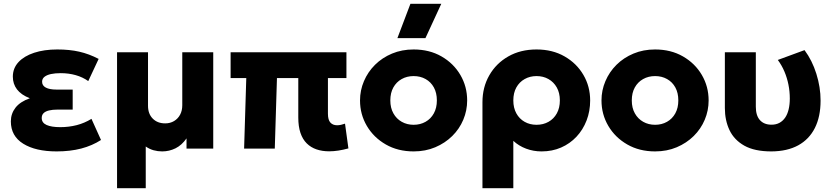

<svg xmlns="http://www.w3.org/2000/svg" viewBox="-20 -787 4412 1017"><path d="M280 15Q168.5 15 103 -25.8Q37.5 -66.5 37.5 -144Q37.5 -185 62.2 -216.8Q87 -248.5 138 -266.5Q92 -284.5 70 -313.5Q48 -342.5 48 -381Q48 -425.5 77.8 -457.8Q107.5 -490 160.8 -507.5Q214 -525 283.5 -525Q348.5 -525 400 -513.2Q451.5 -501.5 502.5 -475L447.5 -357.5Q418 -378.5 380.8 -389Q343.5 -399.5 301.5 -399.5Q272 -399.5 250 -394.8Q228 -390 215.5 -380Q203 -370 203 -354Q203 -333.5 222.8 -323Q242.5 -312.5 279 -312.5H365V-206.5H285Q258.5 -206.5 239.8 -202Q221 -197.5 211 -187.8Q201 -178 201 -162Q201 -136.5 226.8 -125Q252.5 -113.5 299 -113.5Q345 -113.5 386.5 -124.2Q428 -135 464.5 -157.5L515 -45.5Q468.5 -15.5 410.2 -0.2Q352 15 280 15Z M600 210V-510H764V-227Q764 -184 789 -158.8Q814 -133.5 855 -133.5Q881.5 -133.5 902 -145.8Q922.5 -158 934 -179.5Q945.5 -201 945.5 -229.5V-510H1109.5V0H968V-54Q943 -18 909.8 -1.5Q876.5 15 839 15Q815.5 15 793.2 8.8Q771 2.5 752 -11V210Z M1723.5 14.5Q1686.5 14.5 1656.5 4.2Q1626.5 -6 1604.8 -27.5Q1583 -49 1571.5 -83Q1560 -117 1560 -164.5V-373.5H1447L1435.5 0H1273L1284.5 -373.5H1201.5V-510H1815V-373.5H1717V-185Q1717 -152 1730 -137.8Q1743 -123.5 1765.5 -123.5Q1775.5 -123.5 1786 -125.8Q1796.5 -128 1807.5 -132L1825.5 -1Q1798.5 6.5 1773 10.5Q1747.5 14.5 1723.5 14.5Z M2171 15Q2087.5 15 2023.5 -21.8Q1959.5 -58.5 1923.2 -120Q1887 -181.5 1887 -255Q1887 -308.5 1907.8 -357.2Q1928.5 -406 1966.5 -443.8Q2004.5 -481.5 2056.5 -503.2Q2108.5 -525 2171 -525Q2254.5 -525 2318.5 -488.2Q2382.5 -451.5 2418.5 -390Q2454.5 -328.5 2454.5 -255Q2454.5 -201.5 2434 -152.8Q2413.5 -104 2375.5 -66.5Q2337.5 -29 2285.5 -7Q2233.5 15 2171 15ZM2171 -126Q2206 -126 2234 -141.8Q2262 -157.5 2278 -186.5Q2294 -215.5 2294 -255Q2294 -295 2278.2 -323.8Q2262.5 -352.5 2234.5 -368.2Q2206.5 -384 2171 -384Q2135.5 -384 2107.5 -368.2Q2079.5 -352.5 2063.5 -323.8Q2047.5 -295 2047.5 -255Q2047.5 -215.5 2063.8 -186.5Q2080 -157.5 2108 -141.8Q2136 -126 2171 -126ZM2085 -585 2154 -767H2317.5L2233.5 -585Z M2535.5 210V-245.5Q2535.5 -325 2571.8 -388.2Q2608 -451.5 2672.5 -488.2Q2737 -525 2822 -525Q2906.5 -525 2970.5 -488.2Q3034.5 -451.5 3070.2 -390.2Q3106 -329 3106 -255Q3106 -198 3087 -148.8Q3068 -99.5 3033.5 -62.8Q2999 -26 2952 -5.5Q2905 15 2848.5 15Q2805.5 15 2766.8 0.5Q2728 -14 2699 -41V210ZM2822 -126Q2857.5 -126 2885.5 -141.8Q2913.5 -157.5 2929.5 -186.5Q2945.5 -215.5 2945.5 -255Q2945.5 -295 2929.2 -323.8Q2913 -352.5 2885.2 -368.2Q2857.5 -384 2822 -384Q2787 -384 2759 -368.2Q2731 -352.5 2715 -323.8Q2699 -295 2699 -255Q2699 -215.5 2715 -186.5Q2731 -157.5 2758.8 -141.8Q2786.5 -126 2822 -126Z M3450 15Q3366.5 15 3302.5 -21.8Q3238.5 -58.5 3202.2 -120Q3166 -181.5 3166 -255Q3166 -308.5 3186.8 -357.2Q3207.5 -406 3245.5 -443.8Q3283.5 -481.5 3335.5 -503.2Q3387.5 -525 3450 -525Q3533.5 -525 3597.5 -488.2Q3661.5 -451.5 3697.5 -390Q3733.5 -328.5 3733.5 -255Q3733.5 -201.5 3713 -152.8Q3692.5 -104 3654.5 -66.5Q3616.5 -29 3564.5 -7Q3512.5 15 3450 15ZM3450 -126Q3485 -126 3513 -141.8Q3541 -157.5 3557 -186.5Q3573 -215.5 3573 -255Q3573 -295 3557.2 -323.8Q3541.5 -352.5 3513.5 -368.2Q3485.5 -384 3450 -384Q3414.5 -384 3386.5 -368.2Q3358.5 -352.5 3342.5 -323.8Q3326.5 -295 3326.5 -255Q3326.5 -215.5 3342.8 -186.5Q3359 -157.5 3387 -141.8Q3415 -126 3450 -126Z M4066 15Q3977 15 3923 -15.2Q3869 -45.5 3844.2 -97.5Q3819.5 -149.5 3819.5 -215V-510H3983.5V-221.5Q3983.5 -175 4005.2 -150.8Q4027 -126.5 4066.5 -126.5Q4090.5 -126.5 4108.5 -136.2Q4126.5 -146 4138.8 -163.8Q4151 -181.5 4157.2 -207.2Q4163.5 -233 4163.5 -265Q4163.5 -303 4156.2 -339Q4149 -375 4135 -408Q4121 -441 4100 -469.5L4241.5 -521.5Q4282 -467 4304.2 -396Q4326.5 -325 4326.5 -254.5Q4326.5 -169 4296.2 -109Q4266 -49 4208 -17.2Q4150 14.5 4066 15Z"/></svg>

Font: Geologica Cursive
Style: Bold
Weight: 700
Designer: Sindre Bremnes, Frode Helland
Foundry: Monokrom Skriftforlag AS
Version: Version 1.010;gftools[0.9.28]